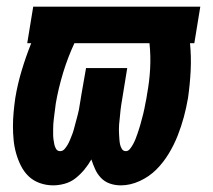

<svg xmlns="http://www.w3.org/2000/svg" viewBox="-20 -550 640 578"><path d="M140 8Q119 8 99.5 1Q80 -6 66 -19.5Q52 -33 43 -51Q34 -69 28.5 -88.5Q23 -108 21 -128.5Q19 -149 19 -170Q19 -191 21 -212.5Q23 -234 26 -255Q33 -297 45.5 -338.5Q58 -380 74 -420H62L80 -530H583L565 -420H552Q556 -379 554 -338Q552 -297 546 -255Q541 -226 533.5 -198Q526 -170 515 -142Q504 -114 488 -87.5Q472 -61 450.5 -39.5Q429 -18 400.5 -5Q372 8 344 8Q326 8 310.5 2.5Q295 -3 284 -14.5Q273 -26 266.5 -40.5Q260 -55 255 -70Q246 -54 234 -39.5Q222 -25 207.5 -13.5Q193 -2 175 3Q157 8 140 8ZM359 -95Q366 -95 371.5 -102Q377 -109 381 -116.5Q385 -124 388 -131.5Q391 -139 393.5 -146.5Q396 -154 398.5 -161.5Q401 -169 403 -176.5Q405 -184 407 -191.5Q409 -199 411 -206.5Q413 -214 414.5 -222Q416 -230 417.5 -237.5Q419 -245 420.5 -252.5Q422 -260 423 -268Q430 -306 432 -344Q434 -382 430 -420H204Q184 -377 170 -331Q156 -285 148 -239Q147 -231 146 -223.5Q145 -216 144 -208Q143 -200 142 -192Q141 -184 140.5 -176.5Q140 -169 140 -161Q140 -153 140 -145.5Q140 -138 141 -130.5Q142 -123 143.5 -115.5Q145 -108 149 -101.5Q153 -95 161 -95Q169 -95 174.5 -101.5Q180 -108 184 -115Q188 -122 191 -129.5Q194 -137 197 -144.5Q200 -152 202 -159.5Q204 -167 206 -174.5Q208 -182 210 -189.5Q212 -197 214 -204.5Q216 -212 217.5 -219.5Q219 -227 220 -234.5Q221 -242 222.5 -249.5Q224 -257 225 -265L239 -345H363L350 -265Q349 -257 347.5 -249.5Q346 -242 345 -234.5Q344 -227 343 -219.5Q342 -212 341.5 -204.5Q341 -197 340 -189.5Q339 -182 338.5 -174.5Q338 -167 338 -159.5Q338 -152 338.5 -144.5Q339 -137 339.5 -129.5Q340 -122 341.5 -115Q343 -108 347 -101.5Q351 -95 359 -95Z"/></svg>

Font: Iosevka Curly Slab XBdExObl
Style: Regular
Weight: 800
Width: 7
Italic angle: -9°
Monospace: yes
Designer: Belleve Invis
Foundry: Belleve Invis
Version: Version 11.1.0; ttfautohint (v1.8.3)